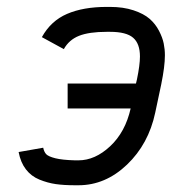

<svg xmlns="http://www.w3.org/2000/svg" viewBox="-20 -532 565 564"><path d="M106.9 -98.1Q109.4 -85.9 115.7 -79.1Q122.1 -72.3 142.6 -67.1Q163.1 -62 200.2 -61H210.4Q259.3 -61 303.7 -102.5Q348.1 -144 363.8 -213.4H178.7V-286.6H379.4L382.3 -298.8Q391.1 -341.3 391.1 -366.2Q391.1 -403.8 371.1 -421.1Q351.1 -438.5 303.2 -438.5H293.5Q241.7 -438.5 212.2 -426.8Q182.6 -415 167.5 -387.7L103 -422.9Q129.4 -470.7 177 -491.2Q224.6 -511.7 293.5 -511.7H303.2Q342.3 -511.7 372.3 -501.7Q402.3 -491.7 419.4 -476.8Q436.5 -461.9 447 -441.7Q457.5 -421.4 460.9 -404.3Q464.4 -387.2 464.4 -369.6Q464.4 -336.9 453.6 -284.2L436 -201.2Q416.5 -108.9 353 -48.3Q289.6 12.2 210.4 12.2H200.2Q168 12.2 144 8.8Q120.1 5.4 95.9 -4.4Q71.8 -14.2 56.2 -34.4Q40.5 -54.7 34.7 -85.4Z"/></svg>

Font: Anka/Coder Condensed
Style: Italic
Weight: 400
Width: 4
Italic angle: -12°
Monospace: yes
Version: Version 001.100